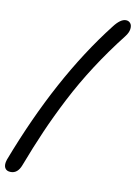

<svg xmlns="http://www.w3.org/2000/svg" viewBox="-172 -910 809 1146"><g transform="rotate(10 233.0 -337.0)"><path d="M-23.9 168.9Q-50.8 168.9 -60.3 150.4Q-69.8 131.8 -59.1 100.1Q144 -432.1 423.8 -791Q462.9 -842.8 496.1 -842.8Q512.7 -842.8 523.2 -830.6Q533.7 -818.4 531 -795.7Q528.3 -772.9 508.8 -748Q424.8 -640.6 354 -531Q283.2 -421.4 226.3 -310.8Q169.4 -200.2 126 -100.6Q82.5 -1 37.1 118.2Q17.6 168.9 -23.9 168.9Z"/></g></svg>

Font: Shantell Sans Normal
Style: Italic
Weight: 400
Italic angle: -11.31°
Designer: Stephen Nixon, Anya Danilova, Shantell Martin
Foundry: Arrow Type
Version: Version 1.006;[559af2be0]